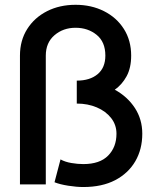

<svg xmlns="http://www.w3.org/2000/svg" viewBox="-20 -753 645 784"><path d="M320.3 -83Q387.7 -83 421.6 -117.7Q455.6 -152.3 455.6 -207Q455.6 -243.2 433.8 -271Q412.1 -298.8 375.2 -314.5Q338.4 -330.1 293.5 -330.1V-423.8Q347.2 -423.8 378.7 -450.2Q410.2 -476.6 410.2 -525.9Q410.2 -582 374.5 -610.8Q338.9 -639.6 288.6 -639.6Q237.8 -639.6 202.4 -609.1Q167 -578.6 167 -525.9V0H61.5V-525.9Q61.5 -587.9 91.3 -634.8Q121.1 -681.6 172.4 -707.5Q223.6 -733.4 288.6 -733.4Q353 -733.4 404.5 -707.5Q456.1 -681.6 485.8 -634.8Q515.6 -587.9 515.6 -525.9Q515.6 -476.1 497.1 -441.9Q478.5 -407.7 448.7 -386.7Q500.5 -358.4 530.8 -312Q561 -265.6 561 -207Q561 -143.6 532.5 -94.5Q503.9 -45.4 450.2 -17.3Q396.5 10.7 320.3 10.7Q293 10.7 258.8 5.4Q224.6 0 202.6 -8.8L227.1 -102.1Q245.6 -91.8 271.2 -87.4Q296.9 -83 320.3 -83Z"/></svg>

Font: Giphurs Medium
Style: Regular
Weight: 500
Version: Version 0.920; ttfautohint (v1.8.4.7-5d5b)